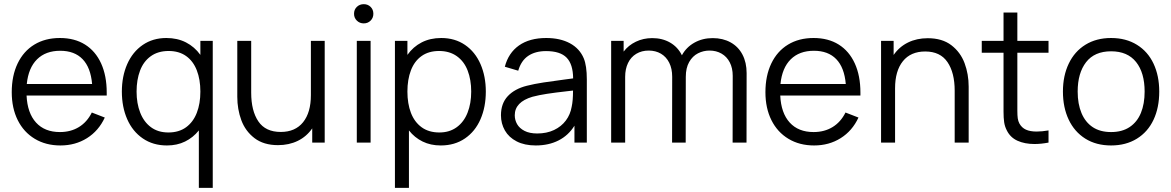

<svg xmlns="http://www.w3.org/2000/svg" viewBox="-20 -681 5593 917"><path d="M267.6 -438.5Q198.2 -438.5 157 -397.7Q115.7 -356.9 107.9 -279.8H419.9Q413.1 -358.4 374.5 -398.4Q335.9 -438.5 267.6 -438.5ZM106.9 -224.6Q110.8 -141.1 152.1 -95.7Q193.4 -50.3 266.1 -50.3Q317.9 -50.3 356.9 -74.2Q396 -98.1 418.5 -143.6L480.5 -119.6Q451.2 -56.2 395.5 -21.2Q339.8 13.7 268.6 13.7Q198.7 13.7 146 -18.1Q93.3 -49.8 64.7 -107.2Q36.1 -164.6 36.1 -240.7Q36.1 -319.3 64.2 -377.9Q92.3 -436.5 144 -468Q195.8 -499.5 266.1 -499.5Q335.9 -499.5 386 -468.3Q436 -437 462.9 -378.2Q489.7 -319.3 489.7 -238.8V-224.6Z M784.2 -48.3Q834.5 -48.3 868.7 -73.2Q902.8 -98.1 919.9 -142.1Q937 -186 937 -243.7Q937 -301.3 919.9 -345.2Q902.8 -389.2 868.9 -413.3Q835 -437.5 785.6 -437.5Q734.9 -437.5 700.2 -412.6Q665.5 -387.7 648.9 -343.8Q632.3 -299.8 632.3 -243.7Q632.3 -187 649.7 -142.8Q667 -98.6 700.9 -73.5Q734.9 -48.3 784.2 -48.3ZM937 -485.8H996.1V216.3H929.7V-58.1Q902.3 -23.9 864 -5.1Q825.7 13.7 777.3 13.7Q710.9 13.7 662.1 -19.8Q613.3 -53.2 587.6 -111.6Q562 -169.9 562 -243.7Q562 -316.4 587.6 -374.8Q613.3 -433.1 661.6 -466.3Q710 -499.5 774.4 -499.5Q827.1 -499.5 868.2 -478.5Q909.2 -457.5 937 -418.9Z M1464.8 -485.8H1530.8V0H1471.2V-67.9Q1444.3 -28.8 1402.3 -8.3Q1360.4 12.2 1307.6 12.2Q1239.3 12.2 1195.6 -21.2Q1151.9 -54.7 1132.6 -106.9Q1113.3 -159.2 1113.3 -218.8V-485.8H1179.7V-238.3Q1179.7 -151.9 1213.9 -101.3Q1248 -50.8 1320.8 -50.8Q1390.1 -50.8 1427.5 -97.2Q1464.8 -143.6 1464.8 -226.6Z M1684.1 0V-485.8H1750V0ZM1670.9 -615.2Q1670.9 -635.3 1684.3 -648.2Q1697.8 -661.1 1717.3 -661.1Q1736.8 -661.1 1750 -648.2Q1763.2 -635.3 1763.2 -615.2Q1763.2 -595.7 1750 -582.5Q1736.8 -569.3 1717.3 -569.3Q1697.8 -569.3 1684.3 -582.5Q1670.9 -595.7 1670.9 -615.2Z M2078.6 -48.3Q2127 -48.3 2161.4 -73.5Q2195.8 -98.6 2213.1 -142.8Q2230.5 -187 2230.5 -243.7Q2230.5 -299.8 2213.6 -343.8Q2196.8 -387.7 2161.9 -412.6Q2127 -437.5 2077.1 -437.5Q2027.3 -437.5 1993.4 -413.3Q1959.5 -389.2 1942.6 -345.2Q1925.8 -301.3 1925.8 -243.7Q1925.8 -186 1942.6 -142.1Q1959.5 -98.1 1993.7 -73.2Q2027.8 -48.3 2078.6 -48.3ZM2087.4 -499.5Q2152.8 -499.5 2201.2 -466.3Q2249.5 -433.1 2274.9 -374.8Q2300.3 -316.4 2300.3 -243.7Q2300.3 -169.9 2274.9 -111.6Q2249.5 -53.2 2200.7 -19.8Q2151.9 13.7 2085 13.7Q2036.6 13.7 1998.3 -5.1Q1960 -23.9 1933.1 -58.1V216.3H1866.2V-485.8H1925.8V-418.9Q1953.1 -457.5 1993.9 -478.5Q2034.7 -499.5 2087.4 -499.5Z M2545.9 -43.5Q2591.3 -43.5 2626.2 -60.1Q2661.1 -76.7 2682.6 -105.5Q2704.1 -134.3 2710.4 -171.4Q2716.8 -199.7 2716.8 -248.5Q2699.2 -247.1 2691.4 -245.6Q2630.4 -238.8 2592.3 -232.9Q2554.2 -227.1 2522.9 -218.8Q2438.5 -193.8 2438.5 -130.4Q2438.5 -107.9 2449.7 -88.1Q2460.9 -68.4 2485.1 -55.9Q2509.3 -43.5 2545.9 -43.5ZM2768.1 -402.3Q2782.7 -367.2 2782.7 -301.8V0H2723.6V-80.6Q2694.8 -34.2 2647.7 -10.3Q2600.6 13.7 2538.6 13.7Q2485.4 13.7 2447.8 -5.6Q2410.2 -24.9 2391.4 -57.9Q2372.6 -90.8 2372.6 -130.4Q2372.6 -187 2405.3 -221.9Q2438 -256.8 2496.6 -271.5Q2531.7 -280.3 2575.7 -287.1Q2619.6 -293.9 2677.2 -301.3L2717.3 -306.6Q2716.8 -374 2686.3 -405.5Q2655.8 -437 2587.9 -437Q2536.6 -437 2502.7 -414.1Q2468.8 -391.1 2455.1 -343.3L2391.1 -362.3Q2408.2 -428.2 2458.7 -463.9Q2509.3 -499.5 2588.9 -499.5Q2655.3 -499.5 2701.9 -474.4Q2748.5 -449.2 2768.1 -402.3Z M3383.8 -499Q3432.6 -499 3469.5 -478.5Q3506.3 -458 3526.1 -420.2Q3545.9 -382.3 3545.9 -332L3545.4 0H3479L3479.5 -318.8Q3479.5 -356 3465.3 -383.3Q3451.2 -410.6 3426 -425Q3400.9 -439.5 3368.7 -439.5Q3339.4 -439.5 3313.5 -426.3Q3287.6 -413.1 3271.5 -384.8Q3255.4 -356.4 3255.4 -314L3254.9 0H3189.9L3190.4 -314.5Q3190.4 -353 3176.3 -381.3Q3162.1 -409.7 3136.7 -424.6Q3111.3 -439.5 3078.1 -439.5Q3044.9 -439.5 3019 -424.1Q2993.2 -408.7 2979.5 -380.1Q2965.8 -351.6 2965.8 -314V0H2898.9V-485.8H2958.5V-434.6Q2981.4 -464.8 3017.1 -481.9Q3052.7 -499 3095.2 -499Q3143.1 -499 3180.2 -477.8Q3217.3 -456.5 3236.8 -417Q3257.8 -455.6 3296.6 -477.3Q3335.4 -499 3383.8 -499Z M3867.2 -438.5Q3797.9 -438.5 3756.6 -397.7Q3715.3 -356.9 3707.5 -279.8H4019.5Q4012.7 -358.4 3974.1 -398.4Q3935.5 -438.5 3867.2 -438.5ZM3706.5 -224.6Q3710.4 -141.1 3751.7 -95.7Q3793 -50.3 3865.7 -50.3Q3917.5 -50.3 3956.5 -74.2Q3995.6 -98.1 4018.1 -143.6L4080.1 -119.6Q4050.8 -56.2 3995.1 -21.2Q3939.5 13.7 3868.2 13.7Q3798.3 13.7 3745.6 -18.1Q3692.9 -49.8 3664.3 -107.2Q3635.7 -164.6 3635.7 -240.7Q3635.7 -319.3 3663.8 -377.9Q3691.9 -436.5 3743.7 -468Q3795.4 -499.5 3865.7 -499.5Q3935.5 -499.5 3985.6 -468.3Q4035.6 -437 4062.5 -378.2Q4089.4 -319.3 4089.4 -238.8V-224.6Z M4411.1 -498.5Q4480 -498.5 4523.7 -465.1Q4567.4 -431.6 4586.9 -379.2Q4606.4 -326.7 4606.4 -267.1V0H4539.6V-248Q4539.6 -334 4505.1 -384.5Q4470.7 -435.1 4398.9 -435.1Q4329.6 -435.1 4292.2 -388.7Q4254.9 -342.3 4254.9 -259.3V0H4188V-485.8H4248V-418.5Q4274.9 -457.5 4316.7 -478Q4358.4 -498.5 4411.1 -498.5Z M4838.9 -429.2V-151.9Q4838.9 -129.9 4840.8 -116Q4842.8 -102.1 4848.6 -91.3Q4859.9 -70.8 4879.9 -61.8Q4899.9 -52.7 4930.7 -52.7Q4956.5 -52.7 4987.8 -58.1V0Q4952.1 6.8 4920.9 6.8Q4874 6.8 4839.6 -8.8Q4805.2 -24.4 4788.6 -58.1Q4778.8 -77.1 4775.9 -97.4Q4772.9 -117.7 4772.9 -147.9V-429.2H4668.9V-485.8H4772.9V-621.1H4838.9V-485.8H4987.8V-429.2Z M5286.6 -50.3Q5339.4 -50.3 5375.2 -74.2Q5411.1 -98.1 5429 -141.6Q5446.8 -185.1 5446.8 -243.7Q5446.8 -333.5 5406 -384.8Q5365.2 -436 5286.6 -436Q5207.5 -436 5167.2 -384Q5127 -332 5127 -243.7Q5127 -184.6 5145.3 -140.9Q5163.6 -97.2 5199 -73.7Q5234.4 -50.3 5286.6 -50.3ZM5286.6 13.7Q5215.3 13.7 5163.3 -19Q5111.3 -51.8 5084 -109.9Q5056.6 -168 5056.6 -243.7Q5056.6 -319.3 5084.5 -377.4Q5112.3 -435.5 5164.3 -467.5Q5216.3 -499.5 5286.6 -499.5Q5357.9 -499.5 5410.2 -467Q5462.4 -434.6 5489.5 -376.7Q5516.6 -318.8 5516.6 -243.7Q5516.6 -167 5489.3 -108.9Q5461.9 -50.8 5409.7 -18.6Q5357.4 13.7 5286.6 13.7Z"/></svg>

Font: Potro Sans Bangla
Style: Regular
Weight: 400
Designer: Jayed Ahsan Saad
Foundry: Codepotro
Version: Potro Sans Bangla; Version 0.905